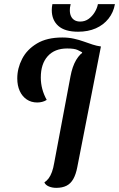

<svg xmlns="http://www.w3.org/2000/svg" viewBox="-20 -884 574 926"><path d="M251.3 22Q231.7 22 215.5 15.2Q199.3 8.3 194 -4.3Q206 -12.2 214.9 -24.2Q223.8 -36.3 230.5 -54.6Q237.2 -72.8 241.7 -99.8L320 -516Q328.8 -563.2 347 -594.3Q365.2 -625.5 394.3 -641.6Q423.5 -657.7 466.8 -660L352.8 -78.2Q346 -42.7 333.4 -20.5Q320.8 1.7 300.7 11.8Q280.5 22 251.3 22ZM159.7 -389.7Q130.5 -389.7 108.8 -404.4Q87 -419.2 75.2 -445.2Q63.3 -471.3 63.3 -505.8Q63.3 -554.5 86.6 -599.8Q109.8 -645.2 158.1 -674.2Q206.3 -703.2 280.3 -703.2Q310.7 -703.2 336.4 -697.4Q362.2 -691.7 384.4 -683.6Q406.7 -675.5 426.8 -669Q446.8 -662.5 466 -660L376.7 -628.8L375.3 -632.3Q369.3 -635.8 354.1 -643Q338.8 -650.2 303.8 -650.2Q243.7 -650.2 210.2 -613.1Q176.8 -576 176.8 -510Q176.8 -481.8 183.9 -455Q191 -428.2 205.3 -402.2Q195.2 -395.7 183.4 -392.7Q171.7 -389.7 159.7 -389.7ZM356.7 -731Q292.7 -731 261.2 -759.1Q229.7 -787.2 229.7 -835.5Q229.7 -849 232.7 -864H320.8Q318.2 -854 317.5 -847.3Q316.8 -840.7 316.8 -834.8Q316.8 -818.2 322.4 -806Q328 -793.8 339.2 -786.9Q350.5 -780 366.7 -780Q390 -780 407.8 -793.1Q425.5 -806.2 437.2 -825.7Q448.8 -845.2 452.2 -864H534.3Q527.2 -824 503.2 -793.9Q479.3 -763.8 442.2 -747.4Q405 -731 356.7 -731Z"/></svg>

Font: Sansita Swashed Light
Style: Regular
Weight: 300
Designer: Pablo Cosgaya
Foundry: Omnibus-Type
Version: Version 1.003